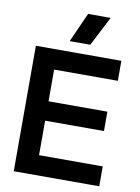

<svg xmlns="http://www.w3.org/2000/svg" viewBox="-97 -960 746 1025"><g transform="rotate(10 276.0 -448.0)"><path d="M50.8 0V-680.2H514.2V-571.8H168.9V-399.9H487.8V-294.9H168.9V-107.9H514.2V0ZM224.1 -735.8 295.9 -896H418L335.9 -735.8Z"/></g></svg>

Font: TASA Orbiter Display SemiBold
Style: Regular
Weight: 600
Designer: Weizhong Zhang
Version: Version 1.000;Glyphs 3.1.2 (3151)